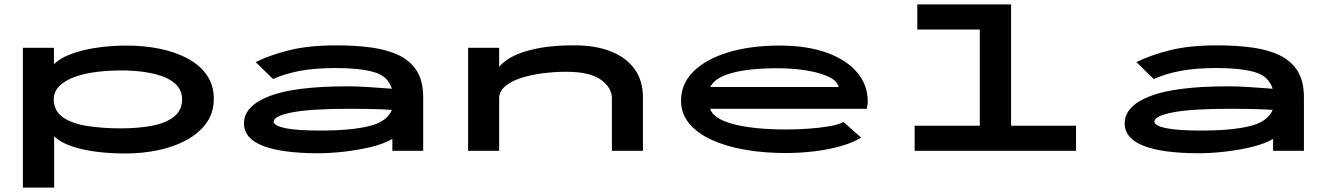

<svg xmlns="http://www.w3.org/2000/svg" viewBox="-20 -685 6040 872"><path d="M84 167V-468H225V-393Q251 -420 301 -439Q351 -458 417 -468Q483 -478 557 -478Q633 -478 703.5 -464Q774 -450 830 -420.5Q886 -391 918.5 -345Q951 -299 951 -236Q951 -172 916.5 -125Q882 -78 824.5 -47.5Q767 -17 696.5 -2.5Q626 12 553 12Q433 12 348 -8.5Q263 -29 226 -66V167ZM529 -102Q610 -102 673 -114.5Q736 -127 771.5 -156Q807 -185 807 -233Q807 -277 775 -305.5Q743 -334 685 -348.5Q627 -363 551 -365Q487 -366 428 -359.5Q369 -353 323 -337Q277 -321 250.5 -295Q224 -269 224 -233Q225 -180 267 -151.5Q309 -123 378 -112.5Q447 -102 529 -102Z M1425 11Q1261 11 1174.5 -22.5Q1088 -56 1088 -125Q1088 -203 1202.5 -248Q1317 -293 1561 -293Q1602 -293 1654.5 -289.5Q1707 -286 1760 -282Q1742 -340 1677 -358Q1612 -376 1506 -376Q1410 -376 1341.5 -363Q1273 -350 1220 -326L1141 -403Q1206 -435 1294 -457Q1382 -479 1508 -479Q1596 -479 1668 -469Q1740 -459 1792.5 -433.5Q1845 -408 1873.5 -362Q1902 -316 1902 -243V0H1762V-54Q1722 -31 1663 -17Q1604 -3 1541 4Q1478 11 1425 11ZM1223 -133Q1223 -114 1275.5 -103Q1328 -92 1438 -92Q1570 -92 1653.5 -111.5Q1737 -131 1760 -186Q1712 -189 1662.5 -190Q1613 -191 1573 -191Q1389 -191 1306 -174.5Q1223 -158 1223 -133Z M2106 0V-468H2247V-381Q2286 -429 2376 -454.5Q2466 -480 2591 -479Q2685 -479 2754.5 -451.5Q2824 -424 2862 -371.5Q2900 -319 2900 -243V0H2759V-238Q2759 -287 2709 -323Q2659 -359 2551 -359Q2498 -359 2444 -352Q2390 -345 2345.5 -330.5Q2301 -316 2274 -293Q2247 -270 2247 -238V0Z M3547 10Q3447 10 3360.5 -5.5Q3274 -21 3209.5 -51Q3145 -81 3109 -125.5Q3073 -170 3073 -227Q3073 -305 3130 -361Q3187 -417 3288 -447.5Q3389 -478 3521 -478Q3646 -478 3735.5 -445.5Q3825 -413 3873 -356Q3921 -299 3921 -224Q3921 -216 3919.5 -208Q3918 -200 3917 -191H3205Q3221 -144 3313.5 -120.5Q3406 -97 3551 -97Q3598 -97 3650 -100.5Q3702 -104 3745.5 -111.5Q3789 -119 3811 -131L3891 -60Q3856 -38 3801 -22Q3746 -6 3680.5 2Q3615 10 3547 10ZM3206 -290H3789Q3782 -318 3743 -336.5Q3704 -355 3643 -365Q3582 -375 3511 -375Q3384 -375 3305.5 -354Q3227 -333 3206 -290Z M4134 0V-114H4430V-551H4146V-665H4572V-114H4867V0Z M5425 11Q5261 11 5174.5 -22.5Q5088 -56 5088 -125Q5088 -203 5202.5 -248Q5317 -293 5561 -293Q5602 -293 5654.5 -289.5Q5707 -286 5760 -282Q5742 -340 5677 -358Q5612 -376 5506 -376Q5410 -376 5341.5 -363Q5273 -350 5220 -326L5141 -403Q5206 -435 5294 -457Q5382 -479 5508 -479Q5596 -479 5668 -469Q5740 -459 5792.5 -433.5Q5845 -408 5873.5 -362Q5902 -316 5902 -243V0H5762V-54Q5722 -31 5663 -17Q5604 -3 5541 4Q5478 11 5425 11ZM5223 -133Q5223 -114 5275.5 -103Q5328 -92 5438 -92Q5570 -92 5653.5 -111.5Q5737 -131 5760 -186Q5712 -189 5662.5 -190Q5613 -191 5573 -191Q5389 -191 5306 -174.5Q5223 -158 5223 -133Z"/></svg>

Font: Inconsolata UltraExpanded ExtraBold
Style: Regular
Weight: 800
Width: 9
Monospace: yes
Designer: Raph Levien, Cyreal, Brenton Simpson
Foundry: Raph Levien, Cyreal, Google
Version: Version 3.001; ttfautohint (v1.8.2.53-6de2)